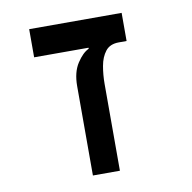

<svg xmlns="http://www.w3.org/2000/svg" viewBox="-70 -656 725 725"><g transform="rotate(-10 293.0 -293.0)"><path d="M442.4 -585.9V-478H87.9V-585.9ZM296.4 -474.1V-509.8L412.6 -478Q378.4 -478 361.3 -456.1Q344.2 -434.1 338.4 -400.9Q332.5 -367.7 332.5 -333V0H229V-342.3Q229 -396 251 -429.7Q272.9 -463.4 296.4 -474.1Z"/></g></svg>

Font: Cascadia Mono Medium
Style: Regular
Weight: 500
Monospace: yes
Designer: Aaron Bell
Foundry: Saja Typeworks
Version: Version 2407.024